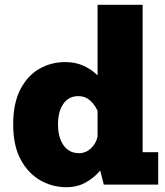

<svg xmlns="http://www.w3.org/2000/svg" viewBox="-20 -770 690 801"><path d="M257 11Q198.5 11 148 -17.8Q97.5 -46.5 66.2 -104.5Q35 -162.5 35 -251Q35 -339.5 65 -397.2Q95 -455 144.2 -483Q193.5 -511 252 -511Q295 -511 328.8 -495.5Q362.5 -480 387 -455.5V-750H575V-135H640V0H413L398 -58.5Q373.5 -29 338 -9Q302.5 11 257 11ZM222 -251Q222 -197 245 -164Q268 -131 310 -131Q337.5 -131 359 -150.8Q380.5 -170.5 387 -200V-307.5Q376 -332.5 355.8 -350.8Q335.5 -369 307 -369Q266.5 -369 244.2 -336.8Q222 -304.5 222 -251Z"/></svg>

Font: Trispace ExtraBold
Style: Regular
Weight: 800
Designer: Tyler Finck
Foundry: Etcetera Type Company
Version: Version 1.210; ttfautohint (v1.8.3)